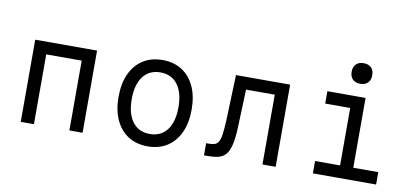

<svg xmlns="http://www.w3.org/2000/svg" viewBox="-76 -1101 2952 1376"><g transform="rotate(10 1400.0 -413.0)"><path d="M125 0V-598H575V0H479V-508H221V0Z M1050 15Q968 15 908.5 -23Q849 -61 816.5 -131.5Q784 -202 784 -299Q784 -396 816.5 -466.5Q849 -537 908.5 -575Q968 -613 1050 -613Q1132 -613 1191.5 -575Q1251 -537 1283.5 -466.5Q1316 -396 1316 -299Q1316 -202 1283.5 -131.5Q1251 -61 1191.5 -23Q1132 15 1050 15ZM1050 -75Q1131 -75 1175.5 -134Q1220 -193 1220 -299Q1220 -405 1175.5 -464Q1131 -523 1050 -523Q969 -523 924.5 -464Q880 -405 880 -299Q880 -193 924.5 -134Q969 -75 1050 -75Z M1460 8V-80H1478Q1504 -80 1521.5 -85.5Q1539 -91 1549.5 -109Q1560 -127 1565.5 -163.5Q1571 -200 1574 -262L1586 -598H1980V0H1884V-508H1675L1665 -234Q1662 -154 1650.5 -105.5Q1639 -57 1618 -32.5Q1597 -8 1565 0Q1533 8 1489 8Z M2251 -598H2529V-90H2711V0H2251V-90H2433V-508H2251ZM2473 -691Q2438 -691 2418 -711Q2398 -731 2398 -766Q2398 -802 2418 -821.5Q2438 -841 2473 -841Q2508 -841 2528 -821.5Q2548 -802 2548 -766Q2548 -731 2528 -711Q2508 -691 2473 -691Z"/></g></svg>

Font: Martian Mono Light
Style: Regular
Weight: 300
Monospace: yes
Designer: Roman Shamin
Foundry: Evil Martians
Version: Version 1.000; ttfautohint (v1.8.4.7-5d5b)